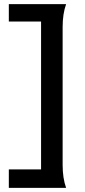

<svg xmlns="http://www.w3.org/2000/svg" viewBox="-20 -808 414 935"><path d="M180 -703H23V-788H302Q285 -741 285 -676V-5Q285 60 302 107H23V17H180Z"/></svg>

Font: NewRocker
Style: Regular
Weight: 400
Designer: Pablo Impallari, Brenda Gallo, Rodrigo Fuenzalida
Foundry: Pablo Impallari, Brenda Gallo, Rodrigo Fuenzalida
Version: Version 1.000